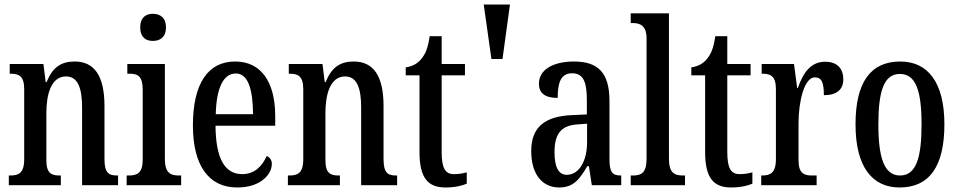

<svg xmlns="http://www.w3.org/2000/svg" viewBox="-20 -819 4237 849"><path d="M19 0H249V-43H244C209 -43 185 -51 185 -110V-319C185 -402 206 -481 272 -481C325 -481 343 -428 343 -343V0H502V-43H498C463 -43 442 -52 442 -115V-350C442 -487 395 -547 310 -547C250 -547 212 -521 186 -456H182L172 -536H23V-493H27C62 -493 87 -484 87 -425V-115C87 -52 61 -43 25 -43H19Z M656 -638C688 -638 714 -655 714 -698C714 -741 688 -758 656 -758C624 -758 600 -741 600 -698C600 -655 624 -638 656 -638ZM540 0H781V-43H771C733 -43 709 -55 709 -117V-536H543V-493H554C590 -493 611 -481 611 -423V-113C611 -54 587 -43 550 -43H540Z M1029 10C1136 10 1182 -51 1182 -94C1182 -113 1172 -124 1159 -129C1140 -85 1106 -49 1051 -49C975 -49 934 -116 933 -263H1197V-305C1197 -463 1130 -547 1020 -547C901 -547 833 -452 833 -264C833 -90 901 10 1029 10ZM1099 -314H934C937 -429 967 -494 1023 -494C1078 -494 1098 -422 1099 -314Z M1253 0H1483V-43H1478C1443 -43 1419 -51 1419 -110V-319C1419 -402 1440 -481 1506 -481C1559 -481 1577 -428 1577 -343V0H1736V-43H1732C1697 -43 1676 -52 1676 -115V-350C1676 -487 1629 -547 1544 -547C1484 -547 1446 -521 1420 -456H1416L1406 -536H1257V-493H1261C1296 -493 1321 -484 1321 -425V-115C1321 -52 1295 -43 1259 -43H1253Z M1950 10C1994 10 2027 1 2044 -7V-57C2026 -52 2009 -49 1987 -49C1948 -49 1933 -77 1933 -147V-486H2036V-536H1933V-659H1880C1872 -605 1861 -581 1845 -561C1829 -540 1807 -526 1774 -521V-486H1835V-146C1835 -30 1874 10 1950 10Z M2119 -799 2153 -558H2202L2235 -799Z M2452 10C2518 10 2543 -28 2577 -84H2584L2597 0H2727V-43H2724C2687 -43 2675 -59 2675 -115V-373C2675 -500 2622 -547 2518 -547C2426 -547 2363 -511 2363 -449C2363 -407 2390 -386 2446 -386C2446 -452 2459 -495 2510 -495C2564 -495 2575 -448 2575 -373V-313L2510 -310C2389 -305 2329 -257 2329 -151C2329 -41 2384 10 2452 10ZM2486 -46C2448 -46 2432 -84 2432 -145C2432 -223 2457 -264 2534 -269L2576 -272V-191C2576 -107 2541 -46 2486 -46Z M2769 0H3009V-43H3000C2962 -43 2938 -55 2938 -117V-760H2769V-717H2779C2807 -717 2839 -708 2839 -650V-117C2839 -55 2816 -43 2779 -43H2769Z M3213 10C3257 10 3290 1 3307 -7V-57C3289 -52 3272 -49 3250 -49C3211 -49 3196 -77 3196 -147V-486H3299V-536H3196V-659H3143C3135 -605 3124 -581 3108 -561C3092 -540 3070 -526 3037 -521V-486H3098V-146C3098 -30 3137 10 3213 10Z M3346 0H3591V-43H3571C3537 -43 3511 -51 3511 -110V-276C3511 -368 3536 -477 3583 -477C3614 -477 3623 -453 3623 -398C3681 -398 3709 -424 3709 -468C3709 -515 3683 -546 3629 -546C3564 -546 3531 -496 3508 -430H3505L3491 -536H3348V-493H3351C3386 -493 3411 -484 3411 -425V-115C3411 -52 3384 -43 3349 -43H3346Z M3958 10C4088 10 4156 -81 4156 -269C4156 -456 4082 -547 3961 -547C3830 -547 3763 -456 3763 -269C3763 -81 3837 10 3958 10ZM3960 -43C3890 -43 3864 -121 3864 -269C3864 -417 3889 -492 3959 -492C4030 -492 4055 -417 4055 -269C4055 -121 4031 -43 3960 -43Z"/></svg>

Font: Noto Serif Sinhala ExtraCondensed Medium
Style: Regular
Weight: 500
Width: 2
Designer: Jelle Bosma - Monotype Design Team
Foundry: Monotype Imaging Inc.
Version: Version 2.007